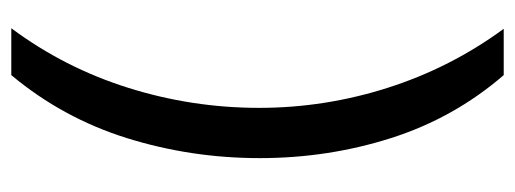

<svg xmlns="http://www.w3.org/2000/svg" viewBox="-306 -448 912 340"><g transform="rotate(-90 150.0 -278.0)"><path d="M40 -274Q40 -396 75.5 -509.5Q111 -623 187 -714H270Q200 -620 164.5 -507Q129 -394 129 -275Q129 -159 164.5 -47.5Q200 64 269 158H187Q111 70 75.5 -41.5Q40 -153 40 -274Z"/></g></svg>

Font: Noto Sans Buhid
Style: Regular
Weight: 400
Designer: Monotype Design Team
Foundry: Monotype Imaging Inc.
Version: Version 2.001